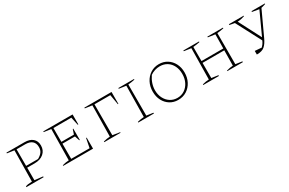

<svg xmlns="http://www.w3.org/2000/svg" viewBox="105 -1501 3739 2486"><g transform="rotate(-30 1974.5 -258.0)"><path d="M330 -516Q408 -516 451.5 -478.5Q495 -441 495 -374Q495 -301 444 -257Q393 -213 308 -213H196V-26L319 -12V0H61V-10Q75 -18 99 -21.5Q123 -25 159 -26L166 -490L61 -505V-516ZM326 -488H196V-240H374Q419 -265 440.5 -295Q462 -325 462 -368Q462 -427 427 -457.5Q392 -488 326 -488Z M1049 -165H1058V0H612V-10Q637 -17 662 -21Q687 -25 710 -26L717 -490L612 -505V-516H1050V-367H1041L1015 -488H747V-281H934L958 -352H966V-183H958L934 -254H747V-27H1022Z M1226 0V-10Q1251 -17 1276 -21Q1301 -25 1324 -26L1331 -490L1226 -505V-516H1632V-338H1624L1598 -488H1361V-26L1469 -9V0Z M1734 0V-10Q1759 -17 1784 -21Q1809 -25 1832 -26L1839 -490L1734 -505V-516H1968V-506Q1948 -502 1922.5 -497.5Q1897 -493 1869 -491V-26L1968 -12V0Z M2331 6Q2263 6 2210 -27Q2157 -60 2126.5 -118Q2096 -176 2096 -251Q2096 -329 2128 -390Q2160 -451 2215.5 -486.5Q2271 -522 2341 -522Q2410 -522 2463.5 -488.5Q2517 -455 2547.5 -396.5Q2578 -338 2578 -263Q2578 -186 2546 -125Q2514 -64 2458.5 -29Q2403 6 2331 6ZM2335 -22Q2395 -22 2442 -53Q2489 -84 2516 -138Q2543 -192 2543 -262Q2543 -329 2517.5 -381Q2492 -433 2445.5 -462.5Q2399 -492 2337 -492Q2300 -492 2263 -480.5Q2226 -469 2195 -447Q2163 -401 2146.5 -351.5Q2130 -302 2130 -252Q2130 -187 2156.5 -134.5Q2183 -82 2229.5 -52Q2276 -22 2335 -22Z M2706 0V-10Q2731 -17 2756 -21Q2781 -25 2804 -26L2811 -490L2706 -505V-516H2940V-506Q2920 -502 2894 -497.5Q2868 -493 2841 -491V-280H3167L3170 -490L3065 -505V-516H3298V-506Q3279 -502 3253 -497.5Q3227 -493 3200 -491V-26L3298 -12V0H3065V-8Q3116 -23 3163 -26L3166 -253H2841V-26L2940 -12V0Z M3504 5V-49L3604 -41Q3617 -53 3630 -70.5Q3643 -88 3657 -118L3462 -490L3387 -504V-516H3608V-508Q3586 -500 3559.5 -494.5Q3533 -489 3502 -487L3674 -155L3826 -487L3725 -504V-516H3924V-508Q3906 -502 3890.5 -497Q3875 -492 3858 -489L3692 -131Q3661 -63 3622.5 -29Q3584 5 3513 5Z"/></g></svg>

Font: Piazzolla SC Thin
Style: Regular
Weight: 100
Designer: Juan Pablo del Peral
Foundry: Huerta Tipografica
Version: Version 1.330